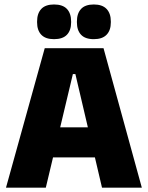

<svg xmlns="http://www.w3.org/2000/svg" viewBox="-20 -860 678 880"><path d="M7.5 0 185 -639H454.5L630 0H447.5L325.5 -520.5H314L190 0ZM175 -138.5V-276.5H461.5V-138.5ZM227.5 -680.5Q188.5 -680.5 169.2 -700.8Q150 -721 150 -757.5V-761.5Q150 -798.5 169.2 -819Q188.5 -839.5 227.5 -839.5Q267.5 -839.5 286.8 -819Q306 -798.5 306 -761.5V-757.5Q306 -721 286.8 -700.8Q267.5 -680.5 227.5 -680.5ZM410 -680.5Q370.5 -680.5 351.5 -700.8Q332.5 -721 332.5 -757.5V-761.5Q332.5 -798.5 351.5 -819Q370.5 -839.5 410 -839.5Q449 -839.5 468.5 -819Q488 -798.5 488 -761.5V-757.5Q488 -721 468.5 -700.8Q449 -680.5 410 -680.5Z"/></svg>

Font: Anek Bangla Medium ExtraBold
Style: Regular
Weight: 800
Version: Version 1.003